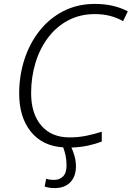

<svg xmlns="http://www.w3.org/2000/svg" viewBox="-20 -744 673 981"><path d="M259 217Q241 217 228.5 214.5Q216 212 208 209L216 169Q223 172 233 173.5Q243 175 258 175Q284 175 302 157.5Q320 140 320 101Q320 73 315 50.5Q310 28 303 9Q196 2 137 -72Q78 -146 78 -266Q78 -357 104.5 -439.5Q131 -522 181.5 -586Q232 -650 303.5 -687Q375 -724 465 -724Q561 -724 633 -686L609 -636Q577 -654 541.5 -663Q506 -672 465 -672Q389 -672 328.5 -640Q268 -608 225.5 -551.5Q183 -495 161 -422Q139 -349 139 -268Q139 -163 191 -102.5Q243 -42 335 -42Q381 -42 422 -50.5Q463 -59 500 -71V-21Q467 -8 429.5 0Q392 8 345 10Q353 27 360.5 52.5Q368 78 368 106Q368 157 339.5 187Q311 217 259 217Z"/></svg>

Font: Noto Sans Light
Style: Italic
Weight: 300
Italic angle: -12°
Designer: Monotype Design Team
Foundry: Monotype Imaging Inc.
Version: Version 2.013; ttfautohint (v1.8.4.7-5d5b)